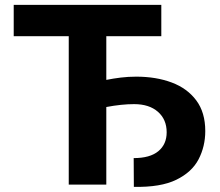

<svg xmlns="http://www.w3.org/2000/svg" viewBox="-20 -747 891 777"><path d="M632.8 -727.3V-600.5H410.2V-423.7Q438.2 -429.3 468.8 -433.1Q499.3 -436.8 531.2 -436.8Q611.5 -436.8 674.7 -413.2Q737.9 -389.6 774.3 -340.7Q810.7 -291.9 810.7 -216.6Q810.7 -154.5 783.6 -102.3Q756.4 -50.1 693.2 -19.4Q630 11.4 521.7 9.2L521 -107.2Q587 -107.2 620.7 -135.1Q654.5 -163 654.5 -211.6Q654.5 -263.5 619.1 -294.6Q583.8 -325.6 522.7 -325.6Q472.3 -325.6 410.2 -313.9V0H258.2V-600.5H35.5V-727.3Z"/></svg>

Font: Inter UI
Style: Bold
Weight: 700
Designer: Rasmus Andersson
Foundry: rsms
Version: 3.2;8d6f07862